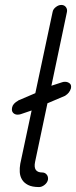

<svg xmlns="http://www.w3.org/2000/svg" viewBox="-20 -757 308 777"><path d="M151 -59Q162 -59 169 -50.5Q176 -42 174 -29Q171 -17 160 -8.5Q149 0 138 0Q110 0 93.5 -8.5Q77 -17 69 -30.5Q61 -44 60 -60.5Q59 -77 62 -94L108 -310L64 -295Q58 -293 51 -293Q40 -293 33 -300.5Q26 -308 29 -322Q32 -338 54 -350H53L123 -380L193 -709Q195 -720 206 -728.5Q217 -737 228 -737Q240 -737 246.5 -728.5Q253 -720 251 -709L188 -410L231 -424Q234 -425 236.5 -425.5Q239 -426 243 -426Q254 -426 262 -419.5Q270 -413 267 -399Q261 -380 244 -370H245L172 -339L122 -102Q113 -59 151 -59Z"/></svg>

Font: VDS
Style: Thin Italic
Weight: 100
Width: 0
Designer: artmaker
Foundry: artmaker
Version: Version 1.000 2012 initial release